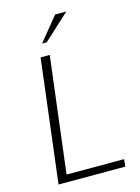

<svg xmlns="http://www.w3.org/2000/svg" viewBox="-135 -996 780 1071"><g transform="rotate(-15 255.0 -460.5)"><path d="M180.7 -783.2 293 -920.9H357.4L207.5 -783.2ZM65.9 0 152.8 -710.9H205.6L123.5 -42H456.1L451.2 0Z"/></g></svg>

Font: Muli
Style: ExtraLightItalic
Weight: 200
Italic angle: -7°
Designer: Vernon Adams
Foundry: newtypography
Version: Version 2.0; ttfautohint (v1.00rc1.2-2d82) -l 8 -r 50 -G 200